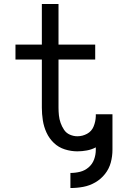

<svg xmlns="http://www.w3.org/2000/svg" viewBox="-20 -755 616 968"><path d="M335 193Q368 193 400 187Q432 181 460.5 164.5Q489 148 509.5 122Q530 96 538.5 64.5Q547 33 547 0V-160Q547 -164 547 -169Q547 -174 547 -179H463V-168Q462 -142 452 -117.5Q442 -93 419 -80.5Q396 -68 370 -68Q351 -68 332.5 -76Q314 -84 303 -100.5Q292 -117 285.5 -135.5Q279 -154 277 -173.5Q275 -193 275 -212V-455H460V-530H275V-735H191V-530H58V-455H191V-212Q191 -180 196 -148Q201 -116 214.5 -86.5Q228 -57 251.5 -34.5Q275 -12 306.5 -2Q338 8 370 8Q394 8 418 3.5Q442 -1 463 -12V0Q463 25 454.5 48.5Q446 72 427 88.5Q408 105 384 111Q360 117 335 117Z"/></svg>

Font: Iosevka SS01 Extended
Style: Regular
Weight: 400
Width: 7
Monospace: yes
Designer: Belleve Invis
Foundry: Belleve Invis
Version: Version 3.4.7; ttfautohint (v1.8.3)